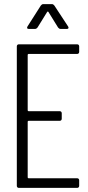

<svg xmlns="http://www.w3.org/2000/svg" viewBox="-20 -916 431 936"><path d="M216 -858 263 -782C266 -778 270 -775 275 -775H306C311 -775 314 -777 314 -781C314 -783 313 -785 312 -787L245 -889C242 -893 238 -896 233 -896H191C186 -896 182 -893 179 -889L114 -787C110 -780 112 -775 120 -775H151C156 -775 160 -778 163 -782L210 -858C211 -860 215 -860 216 -858ZM366 -663V-690C366 -696 362 -700 356 -700H72C66 -700 62 -696 62 -690V-10C62 -4 66 0 72 0H356C362 0 366 -4 366 -10V-37C366 -43 362 -47 356 -47H119C117 -47 115 -49 115 -51V-323C115 -325 117 -327 119 -327H271C277 -327 281 -331 281 -337V-364C281 -370 277 -374 271 -374H119C117 -374 115 -376 115 -378V-649C115 -651 117 -653 119 -653H356C362 -653 366 -657 366 -663Z"/></svg>

Font: Barlow Condensed Light
Style: Regular
Weight: 300
Width: 3
Designer: Jeremy Tribby
Foundry: Tribby Type
Version: Version 1.422;hotconv 1.0.109;makeotfexe 2.5.65596